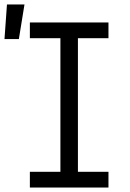

<svg xmlns="http://www.w3.org/2000/svg" viewBox="-58 -835 578 855"><path d="M75 0V-70H211V-665H75V-735H425V-665H289V-70H425V0ZM-38 -661 -27 -815H51L26 -661Z"/></svg>

Font: Iosevka srxl
Style: Regular
Weight: 400
Monospace: yes
Designer: Belleve Invis
Foundry: Belleve Invis
Version: Version 33.0.1; ttfautohint (v1.8.3)